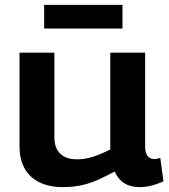

<svg xmlns="http://www.w3.org/2000/svg" viewBox="-20 -757 694 787"><path d="M237 10Q183 10 143 -9Q103 -28 81.5 -65.5Q60 -103 60 -158V-541H203V-193Q203 -150 227 -127Q251 -104 295 -104Q319 -104 341 -109Q363 -114 385 -123Q407 -132 432 -144V-541H575V-158Q575 -138 580 -126.5Q585 -115 593.5 -110Q602 -105 612 -105Q625 -105 637 -110L650 -14Q638 -8 622 -2.5Q606 3 588.5 6.5Q571 10 552 10Q515 10 489.5 -6Q464 -22 450 -54Q415 -35 381.5 -20Q348 -5 313 2.5Q278 10 237 10ZM161 -640V-737H482V-640Z"/></svg>

Font: Georama SemiExpanded SemiBold
Style: Regular
Weight: 600
Width: 6
Designer: Jean-Baptiste Levee
Foundry: Production Type
Version: Version 1.001